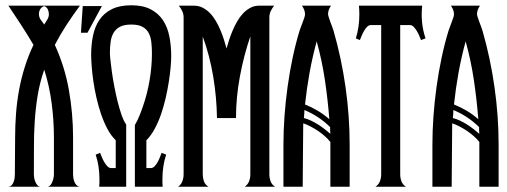

<svg xmlns="http://www.w3.org/2000/svg" viewBox="-20 -705 1915 725"><path d="M147 -682.1Q137.2 -678.7 132.1 -670.4Q127 -662.1 127 -652.3Q127 -640.1 133.5 -630.9Q140.1 -621.6 147 -612.3Q152.3 -621.6 158.4 -630.9Q164.6 -640.1 164.6 -651.9Q164.6 -661.1 160.4 -669.9Q156.2 -678.7 147 -682.1ZM187 -535.6Q224.6 -453.6 240.2 -364.7Q255.9 -275.9 255.9 -186.5V-45.9Q255.9 -40 257.1 -32.5Q258.3 -24.9 261.2 -17.8Q264.2 -10.7 269.3 -5.6Q274.4 -0.5 281.7 0H161.1Q167 -1.5 171.1 -6.8Q175.3 -12.2 178 -19.3Q180.7 -26.4 182.1 -33.7Q183.6 -41 183.6 -45.9V-186.5Q183.6 -250 175 -315.4Q166.5 -380.9 147 -441.9Q130.4 -394 122.3 -345Q114.3 -295.9 111.1 -246.1Q107.9 -196.3 108.2 -146Q108.4 -95.7 107.9 -45.9Q107.9 -41 109.1 -33.4Q110.4 -25.9 113.3 -18.8Q116.2 -11.7 120.6 -6.3Q125 -1 131.3 0H11.7Q19 -0.5 23.9 -5.6Q28.8 -10.7 31.5 -18.1Q34.2 -25.4 35.2 -33Q36.1 -40.5 36.1 -45.9L37.1 -186.5Q37.1 -231 40.5 -275.9Q43.9 -320.8 52 -365Q60.1 -409.2 73.5 -451.9Q86.9 -494.6 106.4 -535.6Q84 -573.7 60.1 -610.4Q36.1 -647 11.7 -683.6H281.7Q255.4 -647.9 231.4 -611.3Q207.5 -574.7 187 -535.6Z M553.7 -502.9Q553.7 -525.4 551.5 -545.4Q549.3 -565.4 541.5 -580.3Q533.7 -595.2 518.1 -603.8Q502.4 -612.3 475.6 -612.3Q449.2 -612.3 433.3 -604Q417.5 -595.7 408.9 -581.1Q400.4 -566.4 397.7 -546.9Q395 -527.3 395 -504.9Q395 -497.1 397 -477.8Q398.9 -458.5 402.6 -432.6Q406.2 -406.7 411.9 -377.4Q417.5 -348.1 424.3 -320.8Q431.2 -293.5 439.2 -270.5Q447.3 -247.6 456.5 -234.9V0H354.5Q355.5 -6.8 355.5 -14.2Q355.5 -21.5 355.5 -28.8Q355.5 -52.2 352.1 -75.7Q348.6 -99.1 341.3 -121.1L357.9 -127.9Q360.4 -122.1 364.3 -112.3Q368.2 -102.5 373.5 -93.3Q378.9 -84 385.5 -77.1Q392.1 -70.3 399.9 -70.3H417V-175.3Q399.4 -192.4 385.7 -218Q372.1 -243.7 361.8 -273.7Q351.6 -303.7 344.2 -335.9Q336.9 -368.2 332.5 -398.4Q328.1 -428.7 326.2 -454.6Q324.2 -480.5 324.2 -498Q324.2 -536.6 331.3 -570.8Q338.4 -605 355.7 -630.4Q373 -655.8 402.3 -670.4Q431.6 -685.1 475.6 -685.1Q520 -685.1 549.3 -669.7Q578.6 -654.3 595.7 -628.2Q612.8 -602.1 619.6 -567.1Q626.5 -532.2 626.5 -493.2Q626.5 -476.1 624.3 -450.9Q622.1 -425.8 617.4 -396Q612.8 -366.2 605.5 -334.5Q598.1 -302.7 587.9 -272.9Q577.6 -243.2 563.7 -217.8Q549.8 -192.4 532.7 -175.3V-70.3H549.3Q557.1 -70.3 563.7 -77.1Q570.3 -84 575.4 -93.3Q580.6 -102.5 584.2 -112.3Q587.9 -122.1 590.3 -127.9L607.4 -121.1Q600.1 -99.1 596.7 -75.7Q593.3 -52.2 593.3 -28.8Q593.3 -21.5 593.3 -14.2Q593.3 -6.8 594.2 0H489.3V-232.9Q494.1 -240.7 499.3 -251.5Q504.4 -262.2 508.5 -272.7Q512.7 -283.2 515.6 -291.7Q518.6 -300.3 520 -304.2Q536.1 -350.1 544.9 -402.1Q553.7 -454.1 553.7 -502.9ZM292.5 -682.1H364.7L310.5 -581.5H285.6Z M711.9 -683.6Q730.5 -683.6 745.6 -675.8Q760.7 -668 773.2 -655Q785.6 -642.1 795.4 -625.2Q805.2 -608.4 812.7 -590.3Q820.3 -572.3 825.9 -554.4Q831.5 -536.6 835.4 -522Q839.4 -536.1 845 -553.7Q850.6 -571.3 858.2 -589.1Q865.7 -606.9 875.5 -624Q885.3 -641.1 897.7 -654.3Q910.2 -667.5 925.3 -675.5Q940.4 -683.6 958.5 -683.6H1015.1Q1007.8 -674.3 1002.4 -663.3Q997.1 -652.3 997.1 -639.6V-46.4Q997.1 -33.2 1001.7 -20.5Q1006.3 -7.8 1018.6 0H904.3Q916 -8.3 920.7 -20.8Q925.3 -33.2 925.3 -46.4V-567.9Q900.4 -494.6 885.7 -415.5Q871.1 -336.4 871.1 -259.3H799.3Q798.3 -335.9 785.2 -415.5Q772 -495.1 745.6 -566.9V-46.4Q745.6 -33.2 750 -20.5Q754.4 -7.8 767.1 0H652.8Q664.1 -8.3 668.7 -20.8Q673.3 -33.2 673.3 -46.4V-639.6Q673.3 -652.3 668 -663.3Q662.6 -674.3 655.3 -683.6Z M1230 -683.6Q1225.1 -676.8 1221.9 -668.7Q1218.8 -660.6 1218.8 -652.3Q1218.8 -647.9 1221.4 -639.6Q1224.1 -631.3 1227.5 -622.1Q1231 -612.8 1234.4 -603.8Q1237.8 -594.7 1239.3 -589.4Q1269 -486.8 1284.7 -376.7Q1300.3 -266.6 1300.3 -160.2V0H1227.5V-168.9Q1219.2 -179.7 1206.8 -190.7Q1194.3 -201.7 1180.2 -211.2Q1166 -220.7 1151.6 -228Q1137.2 -235.4 1125 -239.3Q1125 -178.7 1124 -119.6Q1123 -60.5 1123 0H1050.3V-160.2Q1050.3 -210 1054.2 -265.4Q1058.1 -320.8 1065.9 -377.2Q1073.7 -433.6 1085.2 -487.8Q1096.7 -542 1111.3 -589.4Q1112.8 -594.2 1116.2 -603Q1119.6 -611.8 1123 -621.1Q1126.5 -630.4 1129.2 -638.4Q1131.8 -646.5 1131.8 -650.9Q1131.8 -660.2 1128.4 -668.5Q1125 -676.8 1120.1 -683.6ZM1223.6 -254.9Q1217.8 -329.1 1206.8 -403.1Q1195.8 -477.1 1175.8 -548.8Q1159.7 -489.7 1148.9 -430.4Q1138.2 -371.1 1131.8 -310.5Q1157.2 -300.3 1180.2 -286.6Q1203.1 -272.9 1223.6 -254.9ZM1129.4 -289.6Q1129.4 -282.2 1128.9 -274.4Q1128.4 -266.6 1127.4 -259.3Q1141.1 -255.9 1154.5 -249.5Q1168 -243.2 1180.7 -235.1Q1193.4 -227.1 1205.1 -218Q1216.8 -209 1227.5 -199.7Q1226.6 -206.1 1226.6 -212.6Q1226.6 -219.2 1226.6 -225.1Q1184.6 -266.6 1129.4 -289.6Z M1397.9 0Q1409.7 -7.8 1414.6 -20.5Q1419.4 -33.2 1419.4 -46.4V-610.4H1380.9Q1372.6 -610.4 1366 -603.5Q1359.4 -596.7 1354.2 -587.6Q1349.1 -578.6 1345.2 -569.1Q1341.3 -559.6 1338.9 -553.7L1323.7 -560.1Q1336.9 -602.5 1336.9 -649.9Q1336.9 -666.5 1335.4 -683.6H1574.2Q1570.8 -652.8 1573.7 -621.3Q1576.7 -589.8 1586.9 -560.1L1569.8 -553.7Q1567.4 -559.6 1563.5 -569.1Q1559.6 -578.6 1554.2 -587.6Q1548.8 -596.7 1542.2 -603.5Q1535.6 -610.4 1527.8 -610.4H1491.2V-46.4Q1491.2 -33.2 1495.8 -20.5Q1500.5 -7.8 1512.7 0Z M1792.5 -683.6Q1787.6 -676.8 1784.4 -668.7Q1781.2 -660.6 1781.2 -652.3Q1781.2 -647.9 1783.9 -639.6Q1786.6 -631.3 1790 -622.1Q1793.5 -612.8 1796.9 -603.8Q1800.3 -594.7 1801.8 -589.4Q1831.5 -486.8 1847.2 -376.7Q1862.8 -266.6 1862.8 -160.2V0H1790V-168.9Q1781.7 -179.7 1769.3 -190.7Q1756.8 -201.7 1742.7 -211.2Q1728.5 -220.7 1714.1 -228Q1699.7 -235.4 1687.5 -239.3Q1687.5 -178.7 1686.5 -119.6Q1685.5 -60.5 1685.5 0H1612.8V-160.2Q1612.8 -210 1616.7 -265.4Q1620.6 -320.8 1628.4 -377.2Q1636.2 -433.6 1647.7 -487.8Q1659.2 -542 1673.8 -589.4Q1675.3 -594.2 1678.7 -603Q1682.1 -611.8 1685.5 -621.1Q1689 -630.4 1691.7 -638.4Q1694.3 -646.5 1694.3 -650.9Q1694.3 -660.2 1690.9 -668.5Q1687.5 -676.8 1682.6 -683.6ZM1786.1 -254.9Q1780.3 -329.1 1769.3 -403.1Q1758.3 -477.1 1738.3 -548.8Q1722.2 -489.7 1711.4 -430.4Q1700.7 -371.1 1694.3 -310.5Q1719.7 -300.3 1742.7 -286.6Q1765.6 -272.9 1786.1 -254.9ZM1691.9 -289.6Q1691.9 -282.2 1691.4 -274.4Q1690.9 -266.6 1689.9 -259.3Q1703.6 -255.9 1717 -249.5Q1730.5 -243.2 1743.2 -235.1Q1755.9 -227.1 1767.6 -218Q1779.3 -209 1790 -199.7Q1789.1 -206.1 1789.1 -212.6Q1789.1 -219.2 1789.1 -225.1Q1747.1 -266.6 1691.9 -289.6Z"/></svg>

Font: XAYAX
Style: Regular
Weight: 400
Designer: Peter Wiegel
Foundry: Peter Wiegel
Version: Version 1.000 2009 initial release